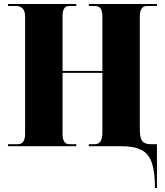

<svg xmlns="http://www.w3.org/2000/svg" viewBox="-20 -734 827 964"><path d="M758 210Q758 130 742.5 84Q727 38 690 19Q653 0 589 0H426V-10H456Q494 -10 494 -67V-368H294V-62Q294 -10 328 -10H363V0H20V-10H70Q106 -10 106 -62V-650Q106 -678 94 -691Q82 -704 61 -704H20V-714H363V-704H328Q294 -704 294 -654V-378H494V-651Q494 -679 485 -691.5Q476 -704 455 -704H426V-714H768V-704H718Q682 -704 682 -651V-84Q682 -41 694.5 -25.5Q707 -10 736 -10H768V210Z"/></svg>

Font: Noto Serif Display SemiCondensed Black
Style: Regular
Weight: 900
Width: 4
Designer: Monotype Design Team
Foundry: Monotype Imaging Inc.
Version: Version 2.009